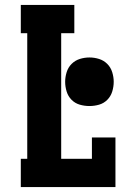

<svg xmlns="http://www.w3.org/2000/svg" viewBox="-20 -755 540 775"><path d="M64 0V-114H90V-621H64V-735H280V-621H227V-114H351V-200H446V0ZM341 -327Q321 -327 302 -332.5Q283 -338 269 -352Q255 -366 249 -385.5Q243 -405 243 -425Q243 -444 249 -463.5Q255 -483 269 -497Q283 -511 302 -517Q321 -523 341 -523Q361 -523 380 -517Q399 -511 413 -497Q427 -483 433 -463.5Q439 -444 439 -425Q439 -405 433 -385.5Q427 -366 413 -352Q399 -338 380 -332.5Q361 -327 341 -327Z"/></svg>

Font: Iosevka Curly Slab Heavy
Style: Regular
Weight: 900
Monospace: yes
Designer: Belleve Invis
Foundry: Belleve Invis
Version: Version 22.1.2; ttfautohint (v1.8.4)